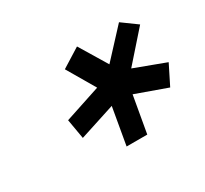

<svg xmlns="http://www.w3.org/2000/svg" viewBox="-73 -828 525 491"><g transform="rotate(-30 189.5 -582.5)"><path d="M188 -608 82 -573 92 -515 197 -549 178 -440H239L258 -548L350 -515L379 -573L288 -607L364 -693L320 -725L245 -644L196 -725L140 -690Z"/></g></svg>

Font: Geom Light
Style: Italic
Weight: 300
Italic angle: -10°
Version: Version 1.102